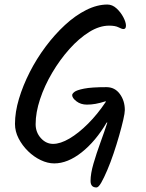

<svg xmlns="http://www.w3.org/2000/svg" viewBox="-20 -717 645 846"><path d="M405 109Q379 109 379 80Q379 48 392 3.5Q405 -41 422.5 -89Q440 -137 453 -177H450Q401 -94 339.5 -45.5Q278 3 219 3Q190 3 159.5 -11.5Q129 -26 103.5 -51Q78 -76 62 -107Q46 -138 46 -171Q46 -223 63.5 -281.5Q81 -340 111 -399Q141 -458 181 -511.5Q221 -565 266.5 -607Q312 -649 360 -673Q408 -697 453 -697Q475 -697 493.5 -680Q512 -663 523.5 -641Q535 -619 535 -604Q535 -589 524 -589Q517 -589 502.5 -596.5Q488 -604 461 -604Q418 -604 373 -576Q328 -548 286 -501Q244 -454 210 -396.5Q176 -339 156.5 -280Q137 -221 137 -170Q137 -134 160 -108.5Q183 -83 214 -83Q246 -83 286 -106.5Q326 -130 368 -172Q410 -214 446 -268V-271Q421 -263 401.5 -259.5Q382 -256 363 -256Q336 -256 317 -270.5Q298 -285 298 -298Q298 -304 308 -312Q318 -320 350.5 -326.5Q383 -333 449 -333Q486 -333 508 -303Q530 -273 530 -232Q530 -219 523 -188.5Q516 -158 505 -119.5Q494 -81 480.5 -41Q467 -1 452.5 33Q438 67 426 88Q414 109 405 109Z"/></svg>

Font: Solitreo
Style: Regular
Weight: 400
Designer: Nathan Gross, Bryan Kirschen, Binghamton University
Foundry: Eli Heuer
Version: Version 1.100; ttfautohint (v1.8.4.7-5d5b)